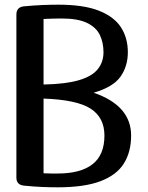

<svg xmlns="http://www.w3.org/2000/svg" viewBox="-20 -790 630 820"><path d="M50 -728Q50 -760 83 -763Q124 -767 160.5 -768.5Q197 -770 229 -770Q337 -770 402 -744.5Q467 -719 496.5 -673.5Q526 -628 526 -567Q526 -507 494.5 -462.5Q463 -418 380 -394Q540 -339 540 -211Q540 -142 509.5 -92.5Q479 -43 410 -16.5Q341 10 226 10Q195 10 159.5 8.5Q124 7 84 3Q50 0 50 -31ZM166 -709V-429Q261 -431 317 -447.5Q373 -464 397.5 -494.5Q422 -525 422 -567Q422 -608 406.5 -640.5Q391 -673 352 -692Q313 -711 244 -711Q229 -711 206.5 -710.5Q184 -710 166 -709ZM166 -50Q180 -49 198 -49Q216 -49 227 -49Q324 -49 375 -88.5Q426 -128 426 -211Q426 -288 367 -326Q308 -364 166 -369Z"/></svg>

Font: Yusei Magic
Style: Regular
Weight: 400
Designer: Tanukizamurai
Foundry: Yusei Magic Project
Version: Version 1.200